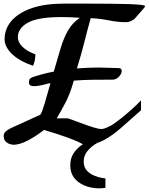

<svg xmlns="http://www.w3.org/2000/svg" viewBox="-24 -761 810 1046"><path d="M48.8 27.8Q45.4 27.8 32.5 24.7Q19.5 21.5 7.8 11Q-3.9 0.5 -3.9 -21Q-3.9 -36.6 10.5 -47.6Q24.9 -58.6 42.5 -66.4Q60.1 -74.2 70.8 -79.1L195.8 -136.2Q205.1 -149.4 219.5 -197.8Q233.9 -246.1 251 -308.1Q242.7 -307.1 223.9 -302Q205.1 -296.9 184.3 -293.5Q163.6 -290 148.7 -293Q133.8 -295.9 133.8 -311Q133.8 -329.1 142.1 -334.5Q150.4 -339.8 159.2 -342.8Q175.3 -348.1 202.9 -355.7Q230.5 -363.3 269 -371.1Q289.6 -442.9 306.4 -498.5Q323.2 -554.2 346.9 -595.5Q370.6 -636.7 411.1 -664.1Q383.3 -666.5 357.9 -667.2Q332.5 -668 310.1 -668Q182.6 -668 127.9 -637.5Q73.2 -606.9 73.2 -558.1Q73.2 -531.2 97.9 -506.6Q122.6 -481.9 168.9 -464.8Q168.9 -448.2 164.6 -428Q160.2 -407.7 154.8 -402.8Q77.6 -430.2 39.3 -468.8Q1 -507.3 1 -546.9Q1 -604.5 39.3 -648.2Q77.6 -691.9 149.2 -716.6Q220.7 -741.2 320.8 -741.2H462.9Q515.6 -741.2 569.3 -740.7Q623 -740.2 667.5 -739Q711.9 -737.8 739 -735.1Q766.1 -732.4 766.1 -728Q766.1 -722.2 756.8 -712.9L708 -657.2Q696.8 -649.4 685.8 -644.8Q674.8 -640.1 662.1 -640.1Q618.7 -640.1 568.4 -650.1Q518.1 -660.2 470.2 -662.1Q453.6 -603.5 435.8 -532.5Q418 -461.4 395 -388.2Q423.8 -390.6 453.4 -391.8Q482.9 -393.1 514.2 -393.1Q540 -393.1 566.4 -391.6Q592.8 -390.1 621.1 -390.1Q639.2 -390.1 639.2 -374Q639.2 -360.4 624.5 -343.8Q609.9 -327.1 589.8 -327.1Q532.2 -327.1 480.5 -326.4Q428.7 -325.7 377.9 -321.8Q359.9 -254.4 334 -204.6Q308.1 -154.8 285.2 -116.2H347.2Q354.5 -113.8 378.7 -104.7Q402.8 -95.7 432.9 -84.7Q462.9 -73.7 489 -65.9Q515.1 -58.1 526.9 -58.1Q543 -58.1 567.9 -70.8Q573.7 -71.8 592.3 -84.2Q610.8 -96.7 637 -117.4Q663.1 -138.2 691.2 -163.1Q719.2 -188 744.1 -213.9V-160.2Q683.1 -106 634.8 -63.5Q586.4 -21 539.8 3.4Q493.2 27.8 436 27.8Q432.1 27.8 426.5 24.2Q420.9 20.5 401.6 11.5Q382.3 2.4 338.9 -13.4Q295.4 -29.3 215.8 -53.2Q174.8 -20.5 128.9 3.7Q83 27.8 48.8 27.8ZM513.2 265.1Q491.7 265.1 465.3 259Q439 252.9 414.6 238.5Q390.1 224.1 374.5 200Q358.9 175.8 358.9 139.2Q358.9 101.1 376.5 74.7Q394 48.3 417.5 31.7Q440.9 15.1 459.7 6.3Q478.5 -2.4 481 -4.9H553.2Q552.7 -4.9 534.4 2.9Q516.1 10.7 492.2 26.1Q468.3 41.5 450.2 64.7Q432.1 87.9 432.1 119.1Q432.1 149.9 449.2 168.2Q466.3 186.5 489.3 195.8Q512.2 205.1 530.3 208Q548.3 210.9 550.3 210.9V262.2Q533.7 265.1 513.2 265.1Z"/></svg>

Font: Norican
Style: Regular
Weight: 400
Designer: Vernon Adams
Foundry: Vernon Adams
Version: Version 1.100; ttfautohint (v1.8.4.7-5d5b);gftools[0.9.33]